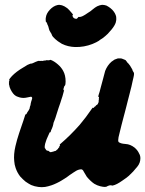

<svg xmlns="http://www.w3.org/2000/svg" viewBox="-20 -715 602 796"><path d="M469 -473Q472 -473 478 -473Q484 -473 488 -471Q502 -466 502 -464Q502 -463 505 -460Q508 -457 507.5 -456.5Q507 -456 512 -452Q520 -443 525 -433Q528 -428 528.5 -427Q529 -426 530 -422Q533 -416 534 -415Q535 -415 535.5 -411.5Q536 -408 535 -402Q534 -396 533.5 -394.5Q533 -393 531.5 -386Q530 -379 529 -375Q528 -371 526.5 -363.5Q525 -356 524.5 -354.5Q524 -353 523 -349Q521 -341 517 -325Q512 -307 509 -294Q508 -291 504 -274Q499 -257 497 -247Q495 -238 493 -232Q491 -226 484 -197.5Q477 -169 476 -165Q470 -143 470 -134Q470 -128 472 -126Q474 -124 482 -121Q488 -119 501 -118Q520 -117 538 -103Q551 -92 557 -78Q559 -75 560.5 -70Q562 -65 562 -59Q562 -40 550 -25Q532 -2 514 14Q505 22 487 34Q463 51 448 54Q445 54 444 54.5Q443 55 443 54Q443 53 440 53Q433 53 427 56Q426 57 425 57Q419 63 395 57Q383 54 371 47Q356 37 340 18Q336 12 328 -2Q323 -13 317 -13Q307 -13 296 -7Q292 -5 282.5 1.5Q273 8 268.5 11Q264 14 260.5 17Q257 20 249.5 24.5Q242 29 235 33.5Q228 38 215.5 44Q203 50 194 53Q179 58 167 60Q153 62 139 60Q123 58 109 52Q99 47 86 38Q75 29 64 17Q52 2 45 -18Q40 -32 39 -47Q36 -75 44 -109Q50 -135 59 -162Q60 -165 64 -177Q68 -189 77 -215L85 -240L87 -241Q90 -241 92 -247Q93 -250 94 -250.5Q95 -251 96.5 -254Q98 -257 98.5 -257Q99 -257 100.5 -260.5Q102 -264 103 -266Q103 -271 106 -278Q107 -279 107 -284Q109 -294 112 -302Q115 -309 112 -312Q111 -314 108 -314Q103 -313 93 -311Q77 -307 62 -311Q52 -314 46 -317Q34 -324 24 -344Q19 -354 18 -363Q17 -366 17 -366.5Q17 -367 17.5 -370.5Q18 -374 17 -374Q16 -374 18 -378Q20 -383 18 -384Q17 -384 22 -391Q36 -409 63 -427Q75 -435 94 -446Q103 -450 106 -451Q113 -451 118 -454Q128 -459 137 -462L142 -463L145 -462Q150 -463 154 -462.5Q158 -462 159.5 -463Q161 -464 165.5 -464Q170 -464 171.5 -465Q173 -466 174 -465.5Q175 -465 180 -465Q185 -465 186 -466L188 -467L192 -466Q205 -461 220 -448Q234 -436 242 -421Q252 -403 252 -377Q252 -364 249 -360Q247 -359 246 -356Q242 -345 243 -341V-340L245 -342L246 -343L245 -338Q242 -325 239 -316Q237 -309 235 -304Q232 -293 223 -268Q219 -255 215 -243Q209 -223 206 -216Q203 -210 202 -206Q200 -191 192 -175Q191 -172 190 -168L188 -165V-167V-169L187 -167Q185 -165 182.5 -158.5Q180 -152 176.5 -145Q173 -138 170.5 -129.5Q168 -121 167 -118.5Q166 -116 165.5 -109.5Q165 -103 166 -101Q167 -99 168 -98.5Q169 -98 169 -97.5Q169 -97 170 -95Q173 -90 179 -90Q181 -90 183 -88Q189 -82 194 -85Q196 -86 198.5 -86Q201 -86 203 -87.5Q205 -89 205 -88L209 -89Q210 -90 210.5 -89.5Q211 -89 212.5 -90.5Q214 -92 214 -92.5Q214 -93 216 -94Q222 -98 221 -100Q221 -100 223 -102Q226 -104 226 -106Q226 -106 225 -106L226 -108Q228 -110 229 -113Q229 -114 228 -115H227L230 -118Q272 -154 310 -197Q337 -229 360 -263Q364 -269 364.5 -269Q365 -269 365 -268Q368 -266 372 -272Q373 -274 374 -274Q376 -273 378 -278Q379 -279 379 -279Q381 -278 382 -281Q383 -282 383.5 -281.5Q384 -281 385 -283Q386 -285 387 -287.5Q388 -290 389 -292Q389 -297 389 -297V-298Q390 -300 390 -302.5Q390 -305 389.5 -305Q389 -305 390 -307Q391 -310 390 -313Q389 -314 388 -314H387Q387 -314 389 -322Q393 -333 397 -350Q401 -364 407 -387Q414 -414 416 -421Q425 -444 442 -459Q449 -464 455 -468Q463 -471 469 -473ZM218 -694Q227 -696 237 -693Q247 -690 259 -681Q265 -676 276 -663Q280 -658 281 -657L283 -655L282 -654Q279 -652 282 -645Q286 -638 295 -637Q299 -636 303 -642Q305 -645 306 -645Q309 -644 315.5 -645.5Q322 -647 333 -654Q341 -659 345 -662Q354 -667 363 -675Q375 -685 383 -689Q394 -694 403 -695Q412 -695 421 -692Q429 -688 437 -682Q446 -675 451 -668Q457 -660 459 -654Q462 -648 462 -641Q463 -633 460 -622Q456 -609 442 -592Q437 -586 434 -583Q429 -576 416 -565Q403 -554 395 -550Q392 -548 390 -546Q381 -540 364 -533Q329 -519 291 -520Q262 -521 237 -533Q229 -538 220 -544Q208 -553 200 -562Q196 -566 194 -573Q193 -576 190 -580Q183 -591 183 -595Q183 -597 180.5 -604.5Q178 -612 177 -612Q177 -612 176 -616Q173 -624 170 -625Q170 -625 169.5 -631.5Q169 -638 170 -642Q172 -659 186.5 -674.5Q201 -690 218 -694Z"/></svg>

Font: TT2020 Style B
Style: Italic
Weight: 400
Italic angle: -15°
Version: Version 0.2.000